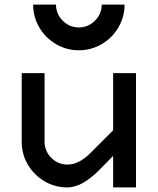

<svg xmlns="http://www.w3.org/2000/svg" viewBox="-20 -820 690 840"><path d="M275 0Q220 0 174.5 -27Q129 -54 102 -99.5Q75 -145 75 -200V-500H175V-200Q175 -159 204.5 -129.5Q234 -100 275 -100Q325 -100 375 -150L475 -250V-500H575V0H475V-138L413 -75Q338 0 275 0ZM325 -700Q366 -700 395.5 -729.5Q425 -759 425 -800H525Q525 -746 498 -700Q471 -654 425 -627Q379 -600 325 -600Q271 -600 225 -627Q179 -654 152 -700Q125 -746 125 -800H225Q225 -759 254.5 -729.5Q284 -700 325 -700Z"/></svg>

Font: Monoikos Medium
Style: Regular
Weight: 500
Designer: Brian Krent
Version: Version 0.088